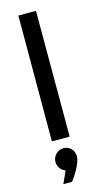

<svg xmlns="http://www.w3.org/2000/svg" viewBox="-149 -801 633 1106"><g transform="rotate(-15 167.5 -247.5)"><path d="M83 0H189V-750H84ZM116 182 83 255H135C155 229 200 161 200 120C200 84 173 55 137 55C101 55 72 85 72 120C72 148 90 173 116 182Z"/></g></svg>

Font: Oakes Medium
Style: Regular
Weight: 500
Designer: Samuel Oakes
Foundry: Samuel Oakes
Version: Version 1.003;PS 001.003;hotconv 1.0.88;makeotf.lib2.5.64775